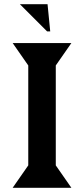

<svg xmlns="http://www.w3.org/2000/svg" viewBox="-20 -889 398 909"><path d="M203.1 -740.2 74.2 -869.1H205.1L217.8 -740.2ZM317.9 0H40L113.8 -106V-579.1L40 -685.1H317.9L244.1 -579.1V-106Z"/></svg>

Font: Bluu Next
Style: Bold
Weight: 700
Designer: Jean-Baptiste Morizot, Igor Stepanchenko (Cyrillic)
Foundry: Igor Stepanchenko
Version: Version 1.005